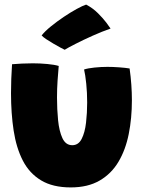

<svg xmlns="http://www.w3.org/2000/svg" viewBox="-20 -785 629 837"><path d="M346.5 -482Q362.5 -487.5 391.8 -490.5Q421 -493.5 448.5 -493.5Q471.5 -493.5 499.2 -491.5Q527 -489.5 545 -486.5Q555 -415 555 -348Q555 -269.5 541.2 -200.8Q527.5 -132 496.5 -79.8Q465.5 -27.5 414.2 2.2Q363 32 288.5 32Q210 32 159 1.2Q108 -29.5 79.5 -85Q51 -140.5 39.5 -215.5Q28 -290.5 28 -378.5Q28 -440 32.5 -505Q49 -506.5 75.2 -507.8Q101.5 -509 123 -509Q154.5 -509 186.2 -506Q218 -503 236 -497.5Q233.5 -470.5 231 -434.2Q228.5 -398 228.5 -359.5Q228.5 -308.5 233.2 -260.8Q238 -213 252.2 -182.5Q266.5 -152 295 -152Q322 -152 336 -179.5Q350 -207 355 -249.8Q360 -292.5 360 -338Q360 -381 356 -420Q352 -459 346.5 -482ZM355.5 -765Q385 -749.5 407.2 -727.2Q429.5 -705 443.8 -686Q458 -667 462 -660.5Q424.5 -647.5 383.2 -629Q342 -610.5 308.8 -593.5Q275.5 -576.5 262 -568Q257.5 -570 243.5 -577.5Q229.5 -585 212.8 -594.8Q196 -604.5 181.5 -614.2Q167 -624 161.5 -630.5Q176 -649 202.2 -670.2Q228.5 -691.5 258.2 -711.5Q288 -731.5 314.5 -746Q341 -760.5 355.5 -765Z"/></svg>

Font: Grandstander Black
Style: Regular
Weight: 900
Designer: Tyler Finck
Foundry: Etcetera Type Co
Version: Version 1.200; ttfautohint (v1.8.3)